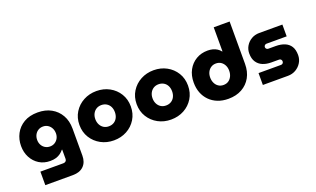

<svg xmlns="http://www.w3.org/2000/svg" viewBox="-93 -1250 3244 1974"><g transform="rotate(-20 1529.0 -263.5)"><path d="M129 203V55H380Q397 55 407 45.5Q417 36 417 21V-81H413Q397 -61 376 -45.5Q355 -30 327.5 -21.5Q300 -13 263 -13Q195 -13 143 -45.5Q91 -78 61.5 -134Q32 -190 32 -260Q32 -332 64 -393Q96 -454 158 -490.5Q220 -527 309 -527Q394 -527 457 -492Q520 -457 555.5 -394.5Q591 -332 591 -248V48Q591 120 549 161.5Q507 203 431 203ZM312 -154Q342 -154 365 -168.5Q388 -183 401 -207Q414 -231 414 -260Q414 -292 401 -317Q388 -342 365 -357Q342 -372 312 -372Q282 -372 258.5 -357.5Q235 -343 222 -318Q209 -293 209 -262Q209 -232 222 -207.5Q235 -183 258.5 -168.5Q282 -154 312 -154Z M951 12Q873 12 809.5 -22.5Q746 -57 708 -118Q670 -179 670 -258Q670 -336 708 -397Q746 -458 810 -492.5Q874 -527 952 -527Q1030 -527 1093.5 -492.5Q1157 -458 1194.5 -397Q1232 -336 1232 -258Q1232 -179 1194.5 -118Q1157 -57 1093.5 -22.5Q1030 12 951 12ZM951 -142Q983 -142 1007.5 -157Q1032 -172 1045 -198.5Q1058 -225 1058 -258Q1058 -292 1045 -318Q1032 -344 1007.5 -359Q983 -374 951 -374Q919 -374 895 -359Q871 -344 857.5 -318Q844 -292 844 -258Q844 -225 857.5 -198.5Q871 -172 895 -157Q919 -142 951 -142Z M1577 12Q1499 12 1435.5 -22.5Q1372 -57 1334 -118Q1296 -179 1296 -258Q1296 -336 1334 -397Q1372 -458 1436 -492.5Q1500 -527 1578 -527Q1656 -527 1719.5 -492.5Q1783 -458 1820.5 -397Q1858 -336 1858 -258Q1858 -179 1820.5 -118Q1783 -57 1719.5 -22.5Q1656 12 1577 12ZM1577 -142Q1609 -142 1633.5 -157Q1658 -172 1671 -198.5Q1684 -225 1684 -258Q1684 -292 1671 -318Q1658 -344 1633.5 -359Q1609 -374 1577 -374Q1545 -374 1521 -359Q1497 -344 1483.5 -318Q1470 -292 1470 -258Q1470 -225 1483.5 -198.5Q1497 -172 1521 -157Q1545 -142 1577 -142Z M2204 13Q2139 13 2087.5 -7.5Q2036 -28 1999 -65.5Q1962 -103 1942.5 -153.5Q1923 -204 1923 -266Q1923 -344 1955 -402.5Q1987 -461 2042.5 -494Q2098 -527 2169 -527Q2198 -527 2223.5 -520.5Q2249 -514 2270.5 -500.5Q2292 -487 2307 -467H2311V-730H2485V-267Q2485 -182 2450 -119.5Q2415 -57 2352 -22Q2289 13 2204 13ZM2204 -138Q2236 -138 2259 -153.5Q2282 -169 2295 -196Q2308 -223 2308 -257Q2308 -290 2295 -316Q2282 -342 2259 -357.5Q2236 -373 2204 -373Q2173 -373 2149.5 -357.5Q2126 -342 2113 -316Q2100 -290 2100 -257Q2100 -223 2113 -196Q2126 -169 2149.5 -153.5Q2173 -138 2204 -138Z M2583 0V-130H2827Q2837 -130 2843.5 -134Q2850 -138 2853.5 -144.5Q2857 -151 2857 -159Q2857 -167 2853.5 -173.5Q2850 -180 2843.5 -184Q2837 -188 2827 -188H2743Q2693 -188 2652 -204.5Q2611 -221 2586.5 -257.5Q2562 -294 2562 -352Q2562 -397 2584.5 -434Q2607 -471 2645 -493Q2683 -515 2729 -515H2984V-386H2763Q2752 -386 2743.5 -378Q2735 -370 2735 -358Q2735 -347 2743 -339Q2751 -331 2763 -331H2843Q2900 -331 2942 -313.5Q2984 -296 3006.5 -260Q3029 -224 3029 -165Q3029 -120 3006 -82.5Q2983 -45 2944.5 -22.5Q2906 0 2858 0Z"/></g></svg>

Font: MuseoModerno Thin ExtraBold
Style: Regular
Weight: 800
Version: Version 1.002